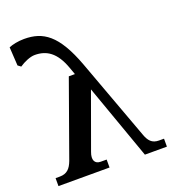

<svg xmlns="http://www.w3.org/2000/svg" viewBox="-138 -868 882 975"><g transform="rotate(-20 303.5 -381.0)"><path d="M251 -506 106 -101C92 -64 73 -43 34 -43H11V0H287V-43H255C223 -43 211 -67 226 -107L334 -405L478 0H597V-43H570C532 -43 515 -64 502 -101L342 -536C275 -717 204 -762 102 -762C69 -762 38 -755 19 -747L25 -647L41 -635C66 -652 100 -667 125 -667C188 -667 237 -637 270 -545L284 -506Z"/></g></svg>

Font: LT Superior Serif Semibold
Style: Regular
Weight: 600
Designer: Daniel Lyons
Foundry: LyonsType
Version: Version 2.120;FEAKit 1.0